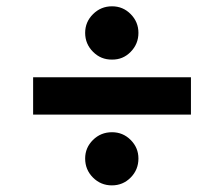

<svg xmlns="http://www.w3.org/2000/svg" viewBox="-20 -590 700 600"><path d="M576.7 -348.6V-231.9H83.5V-348.6ZM329.6 -10.7Q294.9 -10.7 270.5 -35.2Q246.1 -59.6 246.1 -94.7Q246.1 -128.4 270.5 -152.6Q294.9 -176.8 330.1 -176.8Q364.3 -176.8 388.4 -152.6Q412.6 -128.4 412.6 -94.7Q412.6 -59.6 388.4 -35.2Q364.3 -10.7 329.6 -10.7ZM330.1 -403.8Q295.4 -403.3 270.8 -428Q246.1 -452.6 246.1 -487.3Q246.1 -521.5 270.8 -545.9Q295.4 -570.3 330.1 -570.3Q364.3 -570.3 388.4 -545.9Q412.6 -521.5 412.6 -487.3Q412.6 -452.6 388.4 -428Q364.3 -403.3 330.1 -403.8Z"/></svg>

Font: Inter 28pt
Style: Bold
Weight: 700
Designer: Rasmus Andersson
Foundry: rsms
Version: Version 4.001;git-66647c0bb